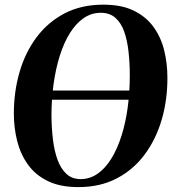

<svg xmlns="http://www.w3.org/2000/svg" viewBox="-20 -772 728 804"><path d="M95 -354.5 95.5 -393H625.5L624.5 -354.5ZM308 11.5Q232 11.5 180.2 -13.8Q128.5 -39 97.2 -82.5Q66 -126 52 -181.2Q38 -236.5 38 -296.5Q38 -388 61.8 -470Q85.5 -552 132.8 -615.5Q180 -679 250.2 -715.8Q320.5 -752.5 412.5 -752.5Q489 -752.5 540.5 -727.2Q592 -702 623 -659Q654 -616 667.5 -561.2Q681 -506.5 681 -447.5Q681.5 -355.5 657.8 -273Q634 -190.5 587 -126.5Q540 -62.5 470 -25.5Q400 11.5 308 11.5ZM317.5 -22Q356.5 -22 389 -44.8Q421.5 -67.5 446.5 -108.2Q471.5 -149 488.8 -203.5Q506 -258 514.8 -322.2Q523.5 -386.5 523.5 -456Q523.5 -508.5 518.2 -555.8Q513 -603 500 -639.8Q487 -676.5 463 -697.5Q439 -718.5 402 -718.5Q363 -718.5 330.5 -696.2Q298 -674 272.8 -633.5Q247.5 -593 230.5 -539Q213.5 -485 204.5 -421.2Q195.5 -357.5 195.5 -288Q196 -235 201.8 -187.2Q207.5 -139.5 221.2 -102.2Q235 -65 258.5 -43.5Q282 -22 317.5 -22Z"/></svg>

Font: Merriweather 120pt
Style: Bold Italic
Weight: 700
Italic angle: -7.8°
Version: Version 2.101